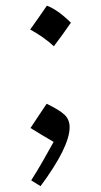

<svg xmlns="http://www.w3.org/2000/svg" viewBox="-20 -615 349 661"><path d="M141.4 -595.5Q179.5 -581 224.1 -536.9Q195.1 -495 165.5 -455.8Q147.3 -472.5 126.6 -487Q105.9 -501.5 83.9 -513.3Q98.9 -533.7 112.6 -553.8Q126.3 -574 141.4 -595.5ZM140.6 -257.8Q186 -235.8 202.9 -219.2Q219.7 -202.6 219.7 -177.2Q219.7 -109.4 119.6 25.9L87.4 5.9Q108.9 -27.8 127.7 -60.8Q146.5 -93.8 164.6 -126.5Q138.2 -141.6 121.6 -151.9Q105 -162.1 85 -174.3Q96.7 -192.4 109.6 -211.4Q122.6 -230.5 140.6 -257.8Z"/></svg>

Font: Pinar DS1 Regular
Style: Regular
Weight: 400
Designer: Amin Abedi
Version: Version 3.000